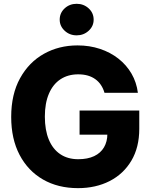

<svg xmlns="http://www.w3.org/2000/svg" viewBox="-20 -975 791 1005"><path d="M388.2 9.8Q283.7 9.8 205.1 -35.4Q126.5 -80.6 82.5 -164.3Q38.6 -248 38.6 -362.8Q38.6 -481.4 85 -565.4Q131.3 -649.4 210 -693.4Q288.6 -737.3 385.7 -737.3Q448.7 -737.3 503.2 -719.2Q557.6 -701.2 599.9 -668Q642.1 -634.8 668.5 -589.4Q694.8 -543.9 701.7 -489.3H526.9Q520.5 -511.7 508.5 -529.8Q496.6 -547.9 479 -560.5Q461.4 -573.2 439 -579.6Q416.5 -585.9 389.2 -585.9Q335.9 -585.9 296.6 -560.1Q257.3 -534.2 236.1 -484.6Q214.8 -435.1 214.8 -364.7Q214.8 -293.9 235.6 -244.1Q256.3 -194.3 295.4 -168Q334.5 -141.6 389.6 -141.6Q438.5 -141.6 472.7 -157.7Q506.8 -173.8 524.4 -203.9Q542 -233.9 542 -273.9L575.2 -270H396.5V-396.5H709V-300.8Q709 -203.6 667.7 -134Q626.5 -64.5 554 -27.3Q481.4 9.8 388.2 9.8ZM381.3 -790Q344.2 -790 318.4 -814.2Q292.5 -838.4 292.5 -872.1Q292.5 -907.2 318.4 -931.2Q344.2 -955.1 381.3 -955.1Q418 -955.1 444.1 -931.2Q470.2 -907.2 470.2 -872.1Q470.2 -837.9 444.1 -814Q418 -790 381.3 -790Z"/></svg>

Font: Inter 16pt ExtraBold
Style: Regular
Weight: 800
Version: Version 4.001;git-66647c0bb